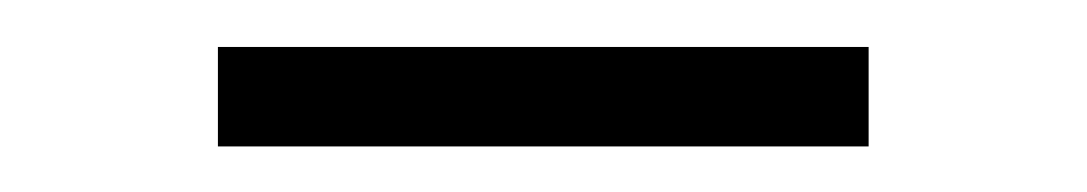

<svg xmlns="http://www.w3.org/2000/svg" viewBox="-20 -617 470 83"><path d="M74.2 -553.7V-596.7H355.5V-553.7Z"/></svg>

Font: Theano Modern
Style: Regular
Weight: 400
Designer: Alexey Kryukov
Version: Version 2.00